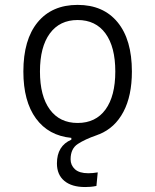

<svg xmlns="http://www.w3.org/2000/svg" viewBox="-20 -547 626 774"><path d="M323.2 207Q269 207 239.3 182.1Q209.5 157.2 209.5 111.8Q209.5 41 267.6 16.1V8.8Q175.8 0 125 -69.3Q74.2 -138.7 74.2 -258.8Q74.2 -387.2 131.8 -457.3Q189.5 -527.3 293 -527.3Q396.5 -527.3 454.1 -457.3Q511.7 -387.2 511.7 -258.8Q511.7 -160.6 477.5 -96.2Q443.4 -31.7 380.4 -5.9Q379.4 -5.4 378.4 -5.4Q377 -4.9 376 -4.4Q372.1 -2.9 368.7 -1.5Q323.2 14.2 293.9 33.2Q264.6 52.2 264.6 95.2Q264.6 119.1 282.2 135.3Q299.8 151.4 335.9 151.4Q354 151.4 374 147.9L368.7 202.6Q356.4 205.1 344.7 206.1Q333 207 323.2 207ZM293 -51.3Q365.7 -51.3 405.3 -105.5Q444.8 -159.7 444.8 -258.8Q444.8 -357.9 405.3 -412.1Q365.7 -466.3 293 -466.3Q220.7 -466.3 180.9 -412.1Q141.1 -357.9 141.1 -258.8Q141.1 -159.7 180.9 -105.5Q220.7 -51.3 293 -51.3Z"/></svg>

Font: CaskaydiaMono NF Light
Style: Regular
Weight: 300
Designer: Aaron Bell
Foundry: Saja Typeworks
Version: Version 2111.001; ttfautohint (v1.8.4);Nerd Fonts 3.1.1